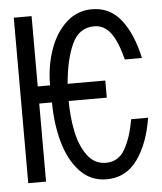

<svg xmlns="http://www.w3.org/2000/svg" viewBox="-53 -778 706 838"><g transform="rotate(-5 300.0 -359.5)"><path d="M172 -342H116V0H38V-725H116V-417H170Q170 -500 195 -572Q220 -644 267.8 -688Q315.5 -732 381 -732Q459 -732 507.8 -670.2Q556.5 -608.5 580 -501H505Q484.5 -581.5 456 -619.2Q427.5 -657 384 -657Q317.5 -657 286.8 -590.2Q256 -523.5 247 -417H412V-342H245Q245 -272 258.2 -207.8Q271.5 -143.5 302.8 -101.2Q334 -59 384 -59Q438 -59 466.5 -107.5Q495 -156 510 -239H584Q566 -126 515.5 -56.5Q465 13 381 13Q311 13 264 -37Q217 -87 194.5 -167.8Q172 -248.5 172 -342Z"/></g></svg>

Font: JuliaMono
Style: Regular
Weight: 400
Monospace: yes
Designer: cormullion
Foundry: corm
Version: Version 0.055; ttfautohint (v1.8.4)